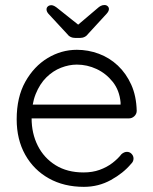

<svg xmlns="http://www.w3.org/2000/svg" viewBox="-20 -716 596 746"><path d="M306 10Q228.5 10 169.8 -22.9Q111 -55.8 77.9 -114.9Q44.8 -174 44.8 -252.5Q44.8 -338 78.2 -398.1Q111.8 -458.2 165.1 -490.4Q218.5 -522.5 278.5 -522.5Q322.8 -522.5 364.1 -507.1Q405.5 -491.8 437.9 -461.2Q470.2 -430.8 490 -386.9Q509.8 -343 511.2 -285.2Q511 -273.2 502 -264.6Q493 -256 481 -256H79.5L67.5 -309.5H461.5L448.5 -297.8V-318Q444.2 -365 418.2 -397.8Q392.2 -430.5 355.4 -447.8Q318.5 -465 278.5 -465Q248.5 -465 217.2 -452.9Q186 -440.8 160.2 -415.4Q134.5 -390 118.6 -350.5Q102.8 -311 102.8 -256.8Q102.8 -197.5 126.8 -149.9Q150.8 -102.2 196 -74.1Q241.2 -46 304.5 -46Q339.2 -46 367.2 -56.1Q395.2 -66.2 416.6 -82.6Q438 -99 452 -117Q462.5 -126 473.2 -126Q484 -126 491.4 -118.1Q498.8 -110.2 498.8 -100Q498.8 -88 488.8 -78.8Q459 -43.2 410.9 -16.6Q362.8 10 306 10ZM289.8 -568.5H273.2Q251.8 -568.5 240 -585L168.2 -662.5Q160.8 -671 160.8 -679.5Q160.8 -686.5 166 -691.1Q171.2 -695.8 180 -695.8Q189.8 -695.8 205.5 -682.5L290 -615.2L275.2 -613L358 -683.2Q365.2 -690 371.8 -693.2Q378.2 -696.5 386 -696.5Q393.2 -696.5 398.2 -692Q403.2 -687.5 403.2 -681Q403.2 -677 401.2 -672.6Q399.2 -668.2 394.8 -663.2L323 -585Q311.2 -568.5 289.8 -568.5Z"/></svg>

Font: Quicksand Variable Light
Style: Regular
Weight: 300
Designer: Andrew Paglinawan
Foundry: Andrew Paglinawan
Version: Version 3.004